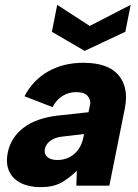

<svg xmlns="http://www.w3.org/2000/svg" viewBox="-20 -766 570 792"><path d="M295 0 297 -62Q265 -30 231.5 -12Q198 6 148 6Q101 6 67 -10.5Q33 -27 18 -59Q3 -91 12 -136Q24 -198 77 -239Q130 -280 225 -290L345 -303L352 -336Q355 -353 342 -369.5Q329 -386 294 -386Q263 -386 237.5 -370Q212 -354 197 -324L81 -369Q116 -436 179 -471.5Q242 -507 324 -507Q426 -507 469 -456Q512 -405 495 -319L431 0ZM327 -213 232 -202Q204 -198 186.5 -184.5Q169 -171 165 -151Q161 -132 174.5 -119Q188 -106 217 -106Q244 -106 266.5 -117.5Q289 -129 304 -150.5Q319 -172 325 -204ZM519 -746 497 -635 329 -556 194 -635 216 -746 350 -659Z"/></svg>

Font: Albert Sans ExtraBold
Style: Italic
Weight: 800
Italic angle: -11.25°
Designer: Andreas Rasmussen
Foundry: a.Foundry
Version: Version 1.025